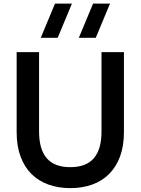

<svg xmlns="http://www.w3.org/2000/svg" viewBox="-20 -1002 760 1038"><path d="M497.6 -797.5H406.1L483.2 -982.5H574.8ZM291.8 -797.5H200.2L277.4 -982.5H368.9ZM360 15Q425.2 15 478.5 -4.2Q531.8 -23.4 570 -61.5Q608.2 -99.7 629.1 -156.3Q650 -213 650 -287.5V-720H528.8V-292.3Q528.8 -243.5 518.5 -207Q508.1 -170.6 487.2 -146.5Q466.4 -122.3 434.6 -110.3Q402.8 -98.3 360 -98.3Q317.2 -98.3 285.4 -110.3Q253.6 -122.3 232.8 -146.5Q211.9 -170.6 201.5 -207Q191.2 -243.5 191.2 -292.3V-720H70V-287.5Q70 -213 90.9 -156.3Q111.8 -99.7 150 -61.5Q188.2 -23.4 241.8 -4.2Q295.2 15 360 15Z"/></svg>

Font: Vela Sans GX ExtLt
Style: Regular
Weight: 200
Designer: Principal design: Mikhail Sharanda - project Manrope.
Design modification: Ravid Balaliev
Foundry: Mikhail Sharanda
Version: Version 1.001